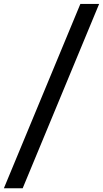

<svg xmlns="http://www.w3.org/2000/svg" viewBox="-71 -832 535 998"><path d="M346.7 -811.5H444.3L46.9 146.5H-50.8Z"/></svg>

Font: Reddit Sans Vanilla SemiBold
Style: Regular
Weight: 600
Designer: Stephen Hutchings
Foundry: Reddit
Version: Version 1.013